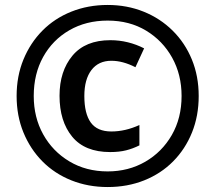

<svg xmlns="http://www.w3.org/2000/svg" viewBox="-20 -744 869 774"><path d="M414 10Q335 10 267.5 -17Q200 -44 151 -93.5Q102 -143 74.5 -210Q47 -277 47 -357Q47 -437 74.5 -504Q102 -571 151 -620.5Q200 -670 267.5 -697Q335 -724 414 -724Q492 -724 559 -697Q626 -670 676 -620.5Q726 -571 753.5 -504Q781 -437 781 -357Q781 -277 754 -210Q727 -143 678 -93.5Q629 -44 561.5 -17Q494 10 414 10ZM414 -53Q498 -53 565.5 -92Q633 -131 672.5 -199.5Q712 -268 712 -357Q712 -443 674 -511.5Q636 -580 569 -620.5Q502 -661 414 -661Q327 -661 259.5 -622Q192 -583 154 -514.5Q116 -446 116 -357Q116 -271 154 -202.5Q192 -134 259.5 -93.5Q327 -53 414 -53ZM424 -131Q322 -131 271 -193Q220 -255 220 -358Q220 -457 272 -519.5Q324 -582 425 -582Q461 -582 495.5 -573.5Q530 -565 561 -549L526 -473Q475 -499 429 -499Q377 -499 348.5 -461.5Q320 -424 320 -357Q320 -286 346 -250Q372 -214 429 -214Q485 -214 542 -240V-158Q516 -145 488.5 -138Q461 -131 424 -131Z"/></svg>

Font: Noto Sans Meetei Mayek SemiBold
Style: Regular
Weight: 600
Designer: Monotype Design Team and Neelakash Kshetrimayum
Foundry: Monotype Imaging Inc.
Version: Version 2.002; ttfautohint (v1.8.4.7-5d5b)